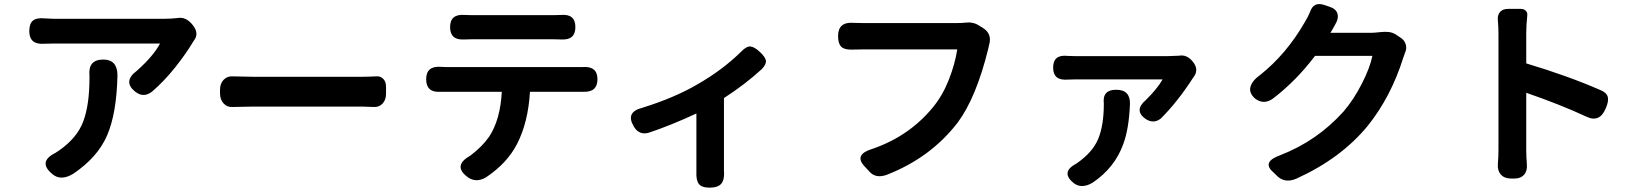

<svg xmlns="http://www.w3.org/2000/svg" viewBox="-20 -824 7921 925"><path d="M545.9 -460.9Q542 -278.3 496.1 -171.9Q450.2 -65.4 332 13.7Q273.4 48.8 233.4 15.6Q160.2 -43.9 246.1 -86.9Q248 -87.9 262.7 -97.7Q350.6 -158.2 380.9 -238.3Q411.1 -318.4 411.1 -449.2V-459Q403.3 -537.1 477.5 -537.1Q545.9 -537.1 545.9 -460.9ZM240.2 -733.4H768.6Q805.7 -733.4 836.9 -737.3Q877 -744.1 909.2 -702.6Q941.4 -661.1 913.1 -627Q912.1 -626 910.6 -623Q909.2 -620.1 908.2 -619.1Q875 -563.5 822.8 -498Q770.5 -432.6 713.9 -383.8Q671.9 -349.6 630.9 -382.8Q570.3 -431.6 639.6 -483.4Q718.8 -553.7 751 -614.3H240.2Q209 -614.3 194.3 -613.3Q121.1 -607.4 121.1 -673.8Q121.1 -710.9 139.2 -725.1Q157.2 -739.3 195.3 -735.4Q224.6 -733.4 240.2 -733.4Z M1724.6 -310.5H1198.2Q1163.1 -310.5 1100.6 -308.6Q1075.2 -306.6 1057.6 -325.2Q1040 -343.8 1040 -374V-391.6Q1040 -421.9 1057.6 -439.9Q1075.2 -458 1101.6 -456.1Q1166 -454.1 1198.2 -454.1H1724.6Q1749 -454.1 1792 -456.1Q1812.5 -458 1826.2 -444.3Q1839.8 -430.7 1839.8 -406.2V-372.1Q1839.8 -342.8 1822.8 -324.7Q1805.7 -306.6 1779.3 -308.6Q1744.1 -310.5 1724.6 -310.5Z M2252 -751H2646.5Q2670.9 -751 2683.6 -752Q2752 -757.8 2752 -693.4Q2752 -630.9 2686.5 -633.8Q2673.8 -634.8 2646.5 -634.8H2253.9Q2226.6 -634.8 2213.9 -633.8Q2148.4 -630.9 2148.4 -693.4Q2148.4 -757.8 2218.8 -752Q2230.5 -751 2252 -751ZM2127 -501H2785.2Q2858.4 -506.8 2858.4 -442.4Q2858.4 -378.9 2790 -381.8H2533.2Q2524.4 -233.4 2470.7 -129.9Q2422.9 -37.1 2320.3 31.2Q2273.4 57.6 2234.4 30.3Q2158.2 -25.4 2246.1 -74.2Q2304.7 -119.1 2336.9 -166Q2390.6 -248 2397.5 -381.8H2101.6Q2033.2 -377 2033.2 -442.4Q2033.2 -506.8 2102.5 -502Q2110.4 -501 2127 -501Z M3467.8 -351.6V-4.9Q3471.7 39.1 3456.1 59.6Q3440.4 80.1 3398.4 80.1Q3360.4 80.1 3346.7 62Q3333 43.9 3335 2.9V-277.3Q3213.9 -220.7 3105.5 -184.6Q3057.6 -170.9 3032.2 -216.8Q2993.2 -284.2 3074.2 -304.7Q3228.5 -352.5 3338.9 -417Q3461.9 -487.3 3551.8 -576.2Q3576.2 -601.6 3595.2 -600.1Q3614.3 -598.6 3641.6 -573.2Q3667 -548.8 3669.9 -532.2Q3672.9 -515.6 3650.4 -491.2Q3569.3 -417 3467.8 -351.6Z M4591.8 -585.9H4134.8Q4100.6 -585.9 4084 -585Q4047.9 -584 4032.7 -599.1Q4017.6 -614.3 4017.6 -650.4Q4017.6 -719.7 4091.8 -713.9Q4100.6 -713.9 4115.7 -713.4Q4130.9 -712.9 4135.7 -712.9H4588.9Q4614.3 -712.9 4628.9 -714.8Q4668 -719.7 4696.3 -701.2L4716.8 -688.5Q4760.7 -660.2 4745.1 -607.4Q4744.1 -604.5 4743.2 -598.6Q4742.2 -592.8 4741.2 -589.8Q4683.6 -354.5 4593.8 -233.4Q4462.9 -63.5 4251 18.6Q4198.2 37.1 4168 2L4143.6 -24.4Q4092.8 -80.1 4184.6 -107.4Q4362.3 -168.9 4476.6 -309.6Q4522.5 -366.2 4551.8 -441.4Q4581.1 -516.6 4591.8 -585.9Z M5391.6 -129.9Q5350.6 -15.6 5243.2 56.6Q5191.4 86.9 5153.3 58.6Q5087.9 5.9 5164.1 -35.2H5165L5166 -36.1Q5244.1 -89.8 5271 -155.3Q5297.9 -220.7 5297.9 -323.2V-325.2Q5290 -391.6 5357.4 -391.6Q5425.8 -391.6 5423.8 -322.3Q5418.9 -203.1 5391.6 -129.9ZM5156.2 -553.7H5609.4Q5626 -553.7 5661.1 -555.7Q5698.2 -562.5 5727.1 -526.4Q5755.9 -490.2 5733.4 -457L5732.4 -456.1Q5654.3 -334 5572.3 -252.9Q5538.1 -225.6 5499 -251Q5441.4 -292 5500 -341.8Q5555.7 -396.5 5581.1 -441.4H5156.2Q5132.8 -441.4 5122.1 -440.4Q5053.7 -435.5 5053.7 -498Q5053.7 -562.5 5123 -554.7Q5133.8 -553.7 5156.2 -553.7Z M6591.8 -554.7H6315.4Q6224.6 -434.6 6113.3 -349.6Q6069.3 -317.4 6027.3 -348.6Q5996.1 -376 6004.4 -405.8Q6012.7 -435.5 6049.8 -461.9Q6176.8 -562.5 6264.6 -714.8Q6282.2 -743.2 6291 -765.6Q6307.6 -816.4 6357.4 -800.8L6383.8 -792Q6416 -782.2 6423.3 -758.8Q6430.7 -735.4 6411.1 -703.1Q6394.5 -672.9 6389.6 -666H6586.9Q6599.6 -666 6626 -668.9Q6652.3 -671.9 6669.9 -669.9Q6687.5 -668 6704.1 -658.2L6724.6 -644.5Q6746.1 -631.8 6752.4 -610.4Q6758.8 -588.9 6748 -567.4Q6744.1 -557.6 6740.2 -544.9Q6680.7 -356.4 6569.3 -217.8Q6440.4 -60.5 6224.6 37.1Q6173.8 58.6 6137.7 28.3L6113.3 4.9Q6057.6 -43.9 6147.5 -76.2Q6326.2 -145.5 6453.1 -287.1Q6501 -342.8 6540.5 -419.9Q6580.1 -497.1 6591.8 -554.7Z M7245.1 -781.2H7306.6Q7322.3 -781.2 7331.1 -772Q7339.8 -762.7 7337.9 -749Q7333 -703.1 7333 -663.1V-518.6Q7535.2 -458 7691.4 -389.6Q7721.7 -377 7726.1 -355.5Q7730.5 -334 7715.8 -301.8Q7686.5 -230.5 7621.1 -262.7Q7500 -319.3 7333 -377V-99.6Q7333 -74.2 7335.9 -33.2Q7338.9 -1 7322.8 17.6Q7306.6 36.1 7277.3 36.1H7259.8Q7227.5 36.1 7210.4 16.6Q7193.4 -2.9 7196.3 -35.2Q7199.2 -70.3 7199.2 -99.6V-663.1Q7199.2 -691.4 7196.3 -725.6Q7193.4 -751 7206.5 -766.1Q7219.7 -781.2 7245.1 -781.2Z"/></svg>

Font: GenSenMaruGothic TW TTF Bold
Style: Regular
Weight: 700
Version: Version 1.301